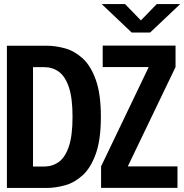

<svg xmlns="http://www.w3.org/2000/svg" viewBox="-20 -925 907 945"><path d="M480.5 -905H595.5L673.5 -824.5L751.5 -905H867L719 -765H628ZM477.5 -0.5V-106L712 -595H485.5V-700.5H844V-595L609 -106H853.5V-0.5ZM14 0V-700H209.5Q254 -700 301 -686.8Q348 -673.5 387.8 -636.8Q427.5 -600 452 -530.8Q476.5 -461.5 476.5 -350Q476.5 -238.5 452 -169.2Q427.5 -100 387.8 -63.2Q348 -26.5 301 -13.2Q254 0 209.5 0ZM142.5 -105.5H198Q238.5 -105.5 269.8 -128.2Q301 -151 319 -204.2Q337 -257.5 337 -350Q337 -442.5 319 -495.8Q301 -549 269.8 -571.8Q238.5 -594.5 198 -594.5H142.5Z"/></svg>

Font: Trispace SemiBold
Style: Regular
Weight: 600
Designer: Tyler Finck
Foundry: Etcetera Type Company
Version: Version 1.210; ttfautohint (v1.8.3)